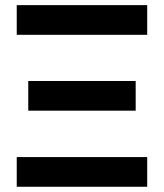

<svg xmlns="http://www.w3.org/2000/svg" viewBox="-20 -713 626 733"><path d="M43.9 0V-113.3H542V0ZM43.9 -580.1V-693.4H542V-580.1ZM87.9 -290.5V-403.8H498V-290.5Z"/></svg>

Font: CaskaydiaCove NF SemiBold
Style: Regular
Weight: 600
Designer: Aaron Bell
Foundry: Saja Typeworks
Version: Version 2111.001; VTT 6.35;Nerd Fonts 3.2.1